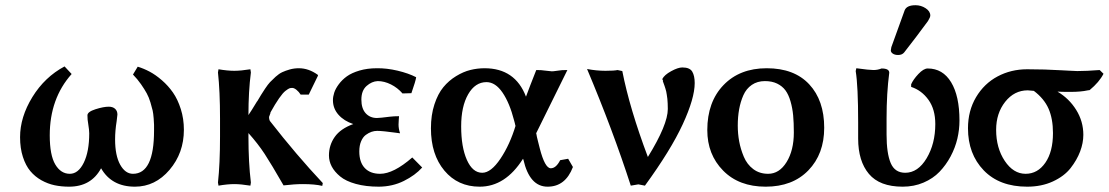

<svg xmlns="http://www.w3.org/2000/svg" viewBox="-20 -699 4210 729"><path d="M678.2 -206.1Q678.2 -118.2 623.8 -54.2Q569.3 9.8 492.2 9.8Q403.8 9.8 363.8 -60.1Q326.2 9.8 242.2 9.8Q213.4 9.8 187.5 4.4Q161.6 -1 137.2 -14.6Q112.8 -28.3 95.2 -49.3Q77.6 -70.3 66.9 -103.3Q56.2 -136.2 56.2 -178.2Q56.2 -254.4 103 -330.6Q149.9 -406.7 225.1 -446.8L252 -418Q168.9 -324.7 168.9 -185.1Q168.9 -109.9 189.9 -74.5Q210.9 -39.1 245.1 -39.1Q277.3 -39.1 298.1 -81.3Q318.8 -123.5 318.8 -192.9Q318.8 -204.6 314.9 -229Q312 -243.7 312 -261.2Q312 -274.4 342.5 -284.2Q373 -293.9 393.1 -293.9Q408.2 -293.9 417 -285.9Q425.8 -277.8 425.8 -264.2L422.9 -238.8Q417 -202.6 417 -169.9Q417 -108.4 436.3 -73.7Q455.6 -39.1 484.9 -39.1Q564.9 -39.1 564.9 -203.1Q564.9 -220.2 564.9 -225.1Q564.9 -230 563.5 -249.3Q562 -268.6 559.6 -279.3Q557.1 -290 551.3 -309.8Q545.4 -329.6 537.1 -344.7Q528.8 -359.9 515.4 -379.2Q502 -398.4 484.9 -416L502.9 -445.8Q525.4 -439 548.1 -427Q570.8 -415 594.7 -394.3Q618.7 -373.5 636.7 -347.7Q654.8 -321.8 666.5 -284.9Q678.2 -248 678.2 -206.1Z M815.4 -181.2V-249Q815.4 -353 807.6 -423.8L809.6 -436Q843.8 -430.2 869.6 -430.2Q894.5 -430.2 930.7 -436L932.6 -423.8Q923.3 -351.6 923.3 -262.2Q932.6 -275.4 956.5 -314.9V-314Q966.8 -331.1 971.2 -338.6Q975.6 -346.2 986.6 -362.5Q997.6 -378.9 1005.4 -387.2Q1013.2 -395.5 1026.4 -407.5Q1039.6 -419.4 1051.8 -425Q1064 -430.7 1080.3 -435.3Q1096.7 -439.9 1114.7 -439.9Q1151.9 -439.9 1186.5 -415L1187.5 -412.1L1152.3 -339.8H1121.6Q1114.7 -350.6 1105.7 -357.9Q1096.7 -365.2 1089.4 -365.2Q1083 -365.2 1078.6 -363.5Q1074.2 -361.8 1064.2 -354.2Q1054.2 -346.7 1039.6 -325.7Q1024.9 -304.7 1006.3 -271H1007.3L1001.5 -254.9Q1001.5 -246.1 1004.4 -240.2Q1105.5 -110.4 1205.6 -3.9L1203.6 6.8Q1175.8 0 1130.4 0Q1098.1 0 1056.6 4.9Q1010.3 -75.7 984.9 -114.5Q959.5 -153.3 923.3 -193.8V-181.2Q923.3 -82 932.6 -5.9L930.7 5.9Q894.5 0 869.6 0Q843.8 0 809.6 5.9L807.6 -5.9Q815.4 -76.7 815.4 -181.2Z M1414.1 -391.1Q1391.6 -390.1 1371.8 -372.6Q1352.1 -355 1352.1 -320.8Q1352.1 -287.1 1368.4 -269Q1384.8 -251 1411.1 -251Q1421.9 -251 1460 -255.9Q1475.6 -257.8 1495.1 -257.8Q1495.1 -256.8 1494.6 -251.5Q1494.1 -246.1 1494.1 -245.1Q1494.1 -242.2 1493.7 -236.3Q1493.2 -230.5 1493.2 -226.1Q1493.2 -210 1499 -192.9Q1497.1 -192.9 1478.5 -195.6Q1460 -198.2 1440.9 -200.2Q1421.9 -202.1 1412.1 -202.1Q1401.4 -202.1 1390.6 -198.5Q1379.9 -194.8 1368.9 -186.8Q1357.9 -178.7 1351.1 -162.6Q1344.2 -146.5 1344.2 -124Q1344.2 -83 1365 -61Q1385.7 -39.1 1423.3 -39.1Q1474.1 -39.1 1545.4 -101.1L1583 -63Q1556.2 -33.2 1513.4 -12Q1470.7 9.3 1418.9 9.8Q1369.1 9.8 1331.1 -0.7Q1293 -11.2 1271.5 -29.1Q1250 -46.9 1239.5 -66.9Q1229 -86.9 1229 -108.9Q1229 -147.9 1251 -179.2Q1272.9 -210.4 1321.3 -228Q1286.1 -239.7 1265.1 -263.4Q1244.1 -287.1 1244.1 -318.8Q1244.1 -332 1249 -347.2Q1253.9 -362.3 1266.4 -379.2Q1278.8 -396 1297.1 -409.2Q1315.4 -422.4 1345.2 -431.2Q1375 -439.9 1411.1 -439.9Q1448.2 -440.4 1489.5 -430.7Q1530.8 -420.9 1560.1 -405.8Q1558.6 -392.6 1542 -345.2L1508.3 -344.2Q1489.7 -365.7 1464.4 -378.4Q1439 -391.1 1414.1 -391.1Z M2106.9 -90.8 2137.2 -96.2 2155.3 -64.9Q2127 9.8 2059.1 9.8Q1990.7 9.8 1967.3 -92.8L1965.8 -96.2Q1898.9 9.8 1801.3 9.8Q1718.3 9.8 1667.2 -51.3Q1616.2 -112.3 1616.2 -211.9Q1616.2 -262.2 1629.4 -302.5Q1642.6 -342.8 1663.3 -367.9Q1684.1 -393.1 1711.7 -409.9Q1739.3 -426.8 1765.9 -433.3Q1792.5 -439.9 1819.8 -439.9Q1936 -439.9 1977.1 -332Q1990.2 -367.7 2016.1 -433.1Q2037.1 -433.1 2046.9 -431.2L2075.2 -428.2Q2081.1 -428.2 2090.6 -429.7Q2100.1 -431.2 2102.1 -431.2Q2109.9 -433.1 2134.3 -433.1L2014.2 -189.9L2016.1 -192.9Q2017.6 -181.6 2022.9 -161.6Q2028.3 -141.6 2029.3 -136.2Q2048.8 -60.1 2071.3 -60.1Q2091.3 -60.1 2106.9 -90.8ZM1811 -43Q1844.2 -43 1880.1 -96.4Q1916 -149.9 1938 -223.1L1937 -221.2Q1936.5 -225.1 1934.6 -231.9Q1932.6 -238.8 1932.1 -241.2Q1915 -308.1 1887.9 -347.7Q1860.8 -387.2 1827.1 -387.2Q1784.2 -387.2 1757.6 -341.1Q1731 -294.9 1731 -219.2Q1731 -140.6 1752.7 -91.8Q1774.4 -43 1811 -43Z M2324.7 -433.1 2342.8 -429.2Q2370.6 -287.1 2439.9 -103Q2515.6 -225.6 2515.6 -285.2Q2515.6 -296.4 2515.1 -306.4Q2514.6 -316.4 2513.9 -323.7Q2513.2 -331.1 2511.7 -339.4Q2510.3 -347.7 2509.5 -351.8Q2508.8 -356 2506.3 -363.3Q2503.9 -370.6 2503.2 -372.8Q2502.4 -375 2499.8 -382.3Q2497.1 -389.6 2496.6 -391.1H2498Q2497.6 -392.1 2496.3 -395Q2495.1 -397.9 2494.6 -398.9Q2502.4 -414.6 2528.3 -428.7Q2554.2 -442.9 2570.8 -442.9Q2599.1 -442.9 2608.4 -427Q2617.7 -411.1 2617.7 -383.8Q2617.7 -325.7 2572.3 -227.3Q2526.9 -128.9 2428.7 5.9Q2405.8 1 2403.8 1L2375 5.9Q2306.6 -205.6 2209 -437Q2245.1 -430.2 2278.8 -430.2Q2312.5 -430.2 2324.7 -433.1Z M2665.5 -205.1Q2665.5 -312 2727.1 -376Q2788.6 -439.9 2891.1 -439.9Q2995.6 -439.9 3052.5 -378.9Q3109.4 -317.9 3109.4 -213.9Q3109.4 -114.3 3049.3 -52.2Q2989.3 9.8 2887.2 9.8Q2785.6 9.8 2725.6 -51.3Q2665.5 -112.3 2665.5 -205.1ZM2884.3 -391.1Q2855.5 -391.1 2834.5 -376.7Q2813.5 -362.3 2802.5 -337.4Q2791.5 -312.5 2786.4 -283.9Q2781.2 -255.4 2781.2 -222.2Q2781.2 -191.4 2786.6 -162.1Q2792 -132.8 2804.2 -103.8Q2816.4 -74.7 2840.1 -56.9Q2863.8 -39.1 2896.5 -39.1Q2939 -39.1 2966.6 -83.7Q2994.1 -128.4 2994.1 -195.8Q2994.1 -232.9 2991.5 -261Q2988.8 -289.1 2981.4 -314.5Q2974.1 -339.8 2962.2 -356Q2950.2 -372.1 2930.7 -381.6Q2911.1 -391.1 2884.3 -391.1Z M3346.2 -250V-188Q3346.2 -117.2 3361.8 -80.1Q3377.4 -43 3417 -43Q3465.3 -43 3498.3 -98.1Q3531.2 -153.3 3531.2 -228Q3531.2 -283.7 3505.4 -319.8Q3479.5 -356 3439.5 -369.1V-378.9Q3447.3 -397 3467 -418Q3486.8 -439 3502.4 -439Q3559.6 -439 3591.3 -386.7Q3623 -334.5 3623 -241.2Q3623 -207 3615 -172.6Q3606.9 -138.2 3589.4 -105.2Q3571.8 -72.3 3547.1 -46.6Q3522.5 -21 3486.3 -5.6Q3450.2 9.8 3407.2 9.8Q3319.8 9.8 3279.1 -38.8Q3238.3 -87.4 3238.3 -172.9V-233.9Q3238.3 -372.1 3229 -429.2L3231.4 -439.9Q3280.3 -433.1 3296.4 -433.1Q3312.5 -433.1 3327.1 -439Q3356.4 -439 3356.4 -422.9Q3346.2 -345.2 3346.2 -250ZM3456.1 -679.2Q3477.1 -679.2 3494.6 -667.7Q3512.2 -656.2 3512.2 -640.1Q3512.2 -633.3 3503.4 -619.1Q3456.5 -555.2 3413.1 -500Q3405.3 -490.2 3390.1 -490.2Q3377.4 -490.2 3369.9 -495.4Q3362.3 -500.5 3362.3 -507.8Q3362.3 -510.3 3364.3 -520L3415 -660.2Q3422.9 -679.2 3456.1 -679.2Z M4117.2 -356.9 4110.4 -356Q4084 -350.1 4044.9 -350.1Q4009.3 -350.1 3995.1 -351.1Q4039.1 -325.2 4066.2 -281.7Q4093.3 -238.3 4093.3 -187Q4093.3 -156.2 4081.1 -123.8Q4068.8 -91.3 4044.7 -60.5Q4020.5 -29.8 3977.5 -10Q3934.6 9.8 3879.9 9.8Q3774.9 9.8 3715.1 -52.2Q3655.3 -114.3 3655.3 -211.9Q3655.3 -278.3 3686 -330.1Q3716.8 -381.8 3767.8 -408.9Q3818.8 -436 3879.9 -436Q3946.8 -436 4011.2 -432.1Q4015.1 -432.1 4037.4 -430.7Q4059.6 -429.2 4070.3 -429.2Q4105.5 -429.2 4155.3 -433.1L4169.9 -418.9Q4153.8 -387.2 4117.2 -356.9ZM3882.3 -356Q3831.1 -356 3796.6 -312.5Q3762.2 -269 3762.2 -206.1Q3762.2 -137.2 3794.9 -88.1Q3827.6 -39.1 3874 -39.1Q3919.9 -39.1 3949 -81.1Q3978 -123 3978 -193.8Q3978 -248 3961.2 -286.4Q3944.3 -324.7 3905.3 -354Q3887.7 -356 3882.3 -356ZM3911.1 -353Q3907.2 -353 3905.3 -354Z"/></svg>

Font: Linear Smooth
Style: Bold
Weight: 700
Designer: Philipp H. Poll, Flanker
Foundry: Philipp H. Poll, reworked by Flanker
Version: Version 1.061 | FøM Fix